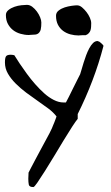

<svg xmlns="http://www.w3.org/2000/svg" viewBox="-20 -757 449 778"><path d="M94.7 -33.2Q94.7 -36.1 95.2 -44.9Q95.7 -53.7 95.7 -57.6Q98.6 -63.5 106 -77.6Q113.3 -91.8 123 -109.9Q132.8 -127.9 143.1 -147.5Q153.3 -167 163.1 -184.6Q172.9 -202.1 180.2 -216.3Q187.5 -230.5 190.4 -237.3Q191.4 -240.2 194.3 -247.1Q197.3 -253.9 200.2 -261.2Q203.1 -268.6 205.6 -275.4Q208 -282.2 209 -285.2Q196.3 -301.8 176.3 -316.9Q156.2 -332 132.8 -348.1Q109.4 -364.3 85.9 -381.8Q62.5 -399.4 43.5 -418.5Q24.4 -437.5 12.2 -458.5Q0 -479.5 0 -503.9Q0 -522.5 4.4 -528.8Q8.8 -535.2 23.4 -535.2Q24.4 -535.2 30.3 -534.7Q36.1 -534.2 38.1 -533.2Q46.9 -518.6 60.1 -499Q73.2 -479.5 88.9 -458Q104.5 -436.5 122.6 -416Q140.6 -395.5 159.2 -378.9Q177.7 -362.3 197.8 -352.1Q217.8 -341.8 237.3 -341.8Q239.3 -341.8 242.7 -341.8Q246.1 -341.8 247.1 -341.8Q251 -348.6 259.3 -365.2Q267.6 -381.8 276.4 -399.9Q285.2 -418 293.5 -434.1Q301.8 -450.2 304.7 -456.1Q306.6 -461.9 310.5 -475.1Q314.5 -488.3 318.8 -502.9Q323.2 -517.6 329.1 -533.2Q335 -548.8 341.8 -561.5Q348.6 -574.2 356.9 -582.5Q365.2 -590.8 376 -590.8L377 -589.8H378.9Q378.9 -588.9 379.9 -588.9Q381.8 -588.9 384.8 -586.4Q387.7 -584 391.1 -581.1Q394.5 -578.1 397 -575.2Q399.4 -572.3 399.4 -571.3Q380.9 -500 354.5 -430.7Q328.1 -361.3 294.9 -294.9V-275.4Q288.1 -267.6 272.5 -243.7Q256.8 -219.7 238.3 -189Q219.7 -158.2 199.7 -125Q179.7 -91.8 162.1 -64Q144.5 -36.1 131.8 -17.6Q119.1 1 115.2 1Q98.6 1 96.7 -8.8Q94.7 -18.6 94.7 -33.2ZM3.9 -696.3Q3.9 -708 14.2 -716.3Q24.4 -724.6 38.6 -729.5Q52.7 -734.4 66.9 -735.8Q81.1 -737.3 88.9 -737.3Q100.6 -737.3 110.8 -729.5Q121.1 -721.7 129.4 -710.4Q137.7 -699.2 142.6 -687Q147.5 -674.8 147.5 -666Q147.5 -658.2 147 -650.9Q146.5 -643.6 145 -637.2Q143.6 -630.9 138.7 -625Q133.8 -619.1 125 -617.2Q123 -617.2 119.1 -616.7Q115.2 -616.2 110.8 -616.2Q106.4 -616.2 102.5 -615.7Q98.6 -615.2 96.7 -615.2Q80.1 -615.2 63 -620.1Q45.9 -625 33.2 -634.8Q20.5 -644.5 12.2 -659.7Q3.9 -674.8 3.9 -696.3ZM207 -693.4Q207 -706.1 217.8 -714.4Q228.5 -722.7 242.2 -727.1Q255.9 -731.4 270 -733.4Q284.2 -735.4 292 -735.4Q302.7 -735.4 312.5 -727.1Q322.3 -718.8 330.6 -708Q338.9 -697.3 344.2 -685.1Q349.6 -672.9 349.6 -663.1Q349.6 -655.3 349.1 -647.9Q348.6 -640.6 346.7 -634.3Q344.7 -627.9 339.8 -622.6Q335 -617.2 327.1 -614.3Q325.2 -614.3 321.3 -614.3Q317.4 -614.3 313 -614.3Q308.6 -614.3 304.2 -613.8Q299.8 -613.3 298.8 -613.3Q282.2 -613.3 265.6 -617.7Q249 -622.1 235.8 -631.8Q222.7 -641.6 214.8 -656.7Q207 -671.9 207 -693.4Z"/></svg>

Font: Swanky and Moo Moo
Style: Regular
Weight: 400
Designer: Kimberly Geswein
Foundry: Kimberly Geswein
Version: Version 1.002 2001